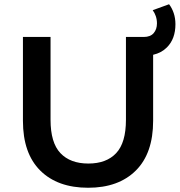

<svg xmlns="http://www.w3.org/2000/svg" viewBox="-20 -874 846 904"><path d="M395 10Q251 10 169.5 -71Q88 -152 88 -305V-700H218V-310Q218 -202 264.5 -153Q311 -104 396 -104Q481 -104 527 -153Q573 -202 573 -310V-700H657Q688 -700 703.5 -718Q719 -736 719 -764Q719 -782 713.5 -798Q708 -814 699 -826L776 -854Q790 -836 798 -812Q806 -788 806 -760Q806 -691 766 -651Q740 -625 701 -616V-305Q701 -152 619.5 -71Q538 10 395 10Z"/></svg>

Font: Montserrat Thin SemiBold
Style: Regular
Weight: 600
Version: Version 9.000